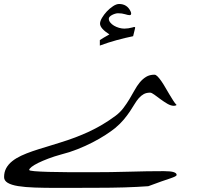

<svg xmlns="http://www.w3.org/2000/svg" viewBox="-20 -645 974 940"><path d="M123 187Q123 190.9 148.9 193.1Q174.8 195.3 217.3 196.5Q259.8 197.8 314.9 198Q370.1 198.2 429.2 198.2Q523.4 198.2 611.8 195.6Q700.2 192.9 782.2 192.9Q816.4 192.9 830.6 197.8Q844.7 202.6 844.7 210.9Q844.7 215.3 836.9 219.2Q829.1 223.1 812.5 228.8Q795.9 234.4 769.5 243.4Q743.2 252.4 706.1 266.6Q652.3 270.5 589.8 272.5Q527.3 274.4 447.8 274.4Q394 274.4 347.2 274.7Q300.3 274.9 258.3 274.9Q197.3 274.9 149.7 273.2Q102.1 271.5 68.6 266.1Q35.2 260.7 17.6 250Q0 239.3 0 222.2Q0 197.3 10.5 178.2Q21 159.2 39.6 144.3Q58.1 129.4 83.7 117.4Q109.4 105.5 140.1 95Q170.9 84.5 205.1 74.5Q239.3 64.5 275.4 52.7Q313.5 41 348.4 27.8Q383.3 14.6 416.3 -0.7Q449.2 -16.1 481.4 -35.2Q513.7 -54.2 546.4 -78.6Q568.4 -95.2 584.2 -116.2Q600.1 -137.2 613.5 -159.4Q627 -181.6 638.7 -203.1Q650.4 -224.6 664.3 -241.5Q678.2 -258.3 695.3 -268.8Q712.4 -279.3 736.3 -279.3Q743.2 -279.3 751.7 -270.5Q760.3 -261.7 769.8 -248Q779.3 -234.4 789.1 -217.3Q798.8 -200.2 808.6 -184.1Q818.4 -168 827.4 -153.6Q836.4 -139.2 844.7 -130.9Q839.8 -127 831.1 -127Q816.4 -127 799.1 -137.2Q781.7 -147.5 765.6 -159.4Q749.5 -171.4 735.8 -181.4Q722.2 -191.4 714.8 -191.4Q696.8 -191.4 683.8 -184.3Q670.9 -177.2 659.9 -164.8Q648.9 -152.3 638.9 -135.5Q628.9 -118.7 616 -99.4Q603 -80.1 585.7 -59.3Q568.4 -38.6 543.9 -18.1Q524.4 -2.4 496.1 15.9Q467.8 34.2 433.3 52Q398.9 69.8 359.6 85.4Q320.3 101.1 279.3 111.3Q245.1 120.6 216.3 131.6Q187.5 142.6 166.7 152.8Q146 163.1 134.5 172.1Q123 181.2 123 187ZM640.6 -503.9 631.8 -467.8Q591.8 -459.5 551.3 -448.5Q510.7 -437.5 468.8 -421.9V-448.7Q475.6 -453.6 487.3 -460.4Q499 -467.3 515.6 -476.6Q469.7 -505.9 469.7 -529.3Q469.7 -541 479.2 -557.4Q488.8 -573.7 502.9 -588.9Q517.1 -604 533.4 -614.7Q549.8 -625.5 563 -625.5Q602.1 -625.5 619.1 -589.8Q622.1 -583.5 622.1 -579.1Q622.1 -570.8 614.7 -570.8Q606.9 -570.8 592.3 -575.4Q577.6 -580.1 557.6 -580.1Q551.3 -580.1 543.2 -577.6Q535.2 -575.2 528.3 -571.5Q521.5 -567.9 517.1 -563.2Q512.7 -558.6 512.7 -553.2Q512.7 -543.9 519.8 -534.9Q526.9 -525.9 538.1 -519.3Q549.3 -512.7 562.7 -508.8Q576.2 -504.9 588.9 -504.9Q607.4 -504.9 628.9 -510.7Q632.3 -512.7 639.6 -512.7Q641.6 -512.7 641.6 -509.8Q641.6 -509.3 641.4 -507.8Q641.1 -506.3 640.6 -503.9Z"/></svg>

Font: XB Kayhan
Style: Regular
Weight: 400
Designer: Behnam
Foundry: Irmug
Version: Version 7.300 2009